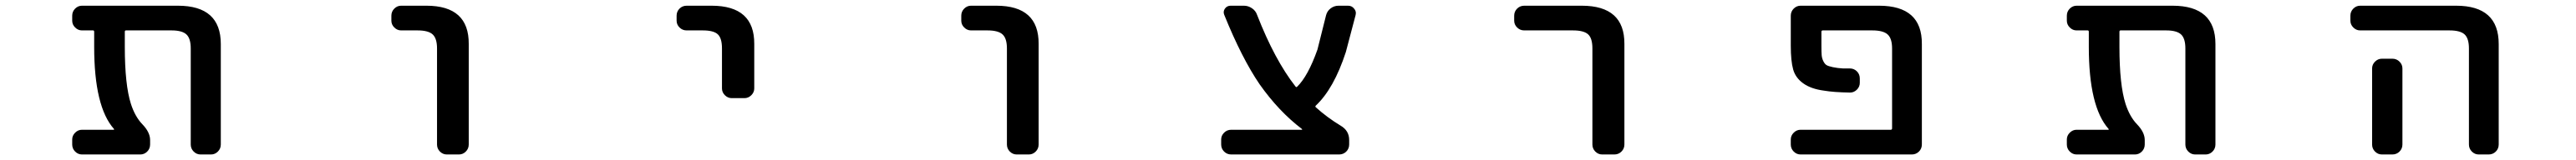

<svg xmlns="http://www.w3.org/2000/svg" viewBox="-20 -565 9040 563"><path d="M421.9 -458Q418 -458 418 -453.1V-400.4Q418 -266.6 439.5 -199.2Q454.1 -154.3 479.5 -127.9Q506.8 -99.6 506.8 -72.3V-56.6Q506.8 -42 496.6 -31.7Q486.3 -21.5 472.7 -21.5H267.6Q253.9 -21.5 243.7 -31.7Q233.4 -42 233.4 -56.6V-74.2Q233.4 -87.9 243.7 -98.1Q253.9 -108.4 267.6 -108.4H378.9Q379.9 -108.4 380.4 -109.4Q380.9 -110.4 379.9 -111.3Q310.5 -189.5 310.5 -400.4V-453.1Q310.5 -458 306.6 -458H267.6Q253.9 -458 243.7 -468.3Q233.4 -478.5 233.4 -492.2V-509.8Q233.4 -524.4 243.7 -534.7Q253.9 -544.9 267.6 -544.9H604.5Q754.9 -544.9 754.9 -410.2V-56.6Q754.9 -42 744.6 -31.7Q734.4 -21.5 720.7 -21.5H683.6Q669.9 -21.5 659.7 -31.7Q649.4 -42 649.4 -56.6V-394.5Q649.4 -429.7 634.3 -443.8Q619.1 -458 582 -458Z M1387.7 -458Q1374 -458 1363.8 -468.3Q1353.5 -478.5 1353.5 -492.2V-509.8Q1353.5 -524.4 1363.8 -534.7Q1374 -544.9 1387.7 -544.9H1476.6Q1626 -544.9 1625 -410.2V-56.6Q1625 -42 1614.7 -31.7Q1604.5 -21.5 1590.8 -21.5H1547.9Q1534.2 -21.5 1523.9 -31.7Q1513.7 -42 1513.7 -56.6V-394.5Q1513.7 -429.7 1498.5 -443.8Q1483.4 -458 1445.3 -458Z M2389.6 -458Q2375 -458 2364.7 -468.3Q2354.5 -478.5 2354.5 -492.2V-509.8Q2354.5 -524.4 2364.7 -534.7Q2375 -544.9 2389.6 -544.9H2477.5Q2627.9 -544.9 2627 -410.2V-253.9Q2627 -240.2 2616.7 -230Q2606.4 -219.7 2592.8 -219.7H2547.9Q2534.2 -219.7 2523.9 -230Q2513.7 -240.2 2513.7 -253.9V-394.5Q2513.7 -430.7 2499 -444.3Q2484.4 -458 2446.3 -458Z M3387.7 -458Q3374 -458 3363.8 -468.3Q3353.5 -478.5 3353.5 -492.2V-509.8Q3353.5 -524.4 3363.8 -534.7Q3374 -544.9 3387.7 -544.9H3476.6Q3626 -544.9 3625 -410.2V-56.6Q3625 -42 3614.7 -31.7Q3604.5 -21.5 3590.8 -21.5H3547.9Q3534.2 -21.5 3523.9 -31.7Q3513.7 -42 3513.7 -56.6V-394.5Q3513.7 -429.7 3498.5 -443.8Q3483.4 -458 3445.3 -458Z M4548.8 -108.4Q4549.8 -108.4 4549.8 -109.4Q4549.8 -110.4 4548.8 -111.3Q4467.8 -172.9 4400.4 -268.6Q4337.9 -360.4 4276.4 -512.7Q4271.5 -524.4 4278.8 -534.7Q4286.1 -544.9 4298.8 -544.9H4345.7Q4360.4 -544.9 4373.5 -536.1Q4386.7 -527.3 4391.6 -512.7Q4453.1 -354.5 4526.4 -260.7Q4529.3 -256.8 4532.2 -259.8Q4570.3 -296.9 4603.5 -390.6L4633.8 -511.7Q4637.7 -526.4 4649.9 -535.6Q4662.1 -544.9 4677.7 -544.9H4710.9Q4724.6 -544.9 4732.4 -534.2Q4738.3 -527.3 4738.3 -518.6Q4738.3 -515.6 4737.3 -511.7L4703.1 -381.8Q4661.1 -252.9 4597.7 -193.4Q4594.7 -190.4 4597.7 -187.5Q4637.7 -151.4 4684.6 -123Q4714.8 -105.5 4714.8 -72.3V-56.6Q4714.8 -42 4704.6 -31.7Q4694.3 -21.5 4679.7 -21.5H4300.8Q4286.1 -21.5 4275.9 -31.7Q4265.6 -42 4265.6 -56.6V-74.2Q4265.6 -87.9 4275.9 -98.1Q4286.1 -108.4 4300.8 -108.4Z M5329.1 -458Q5314.5 -458 5304.2 -468.3Q5293.9 -478.5 5293.9 -492.2V-509.8Q5293.9 -524.4 5304.2 -534.7Q5314.5 -544.9 5329.1 -544.9H5531.2Q5681.6 -544.9 5680.7 -410.2V-56.6Q5680.7 -42 5670.4 -31.7Q5660.2 -21.5 5645.5 -21.5H5602.5Q5588.9 -21.5 5578.6 -31.7Q5568.4 -42 5568.4 -56.6V-394.5Q5568.4 -430.7 5553.2 -444.3Q5538.1 -458 5500 -458Z M6574.2 -544.9Q6725.6 -544.9 6724.6 -410.2V-56.6Q6724.6 -42 6714.4 -31.7Q6704.1 -21.5 6689.5 -21.5H6298.8Q6285.2 -21.5 6274.9 -31.7Q6264.6 -42 6264.6 -56.6V-74.2Q6264.6 -87.9 6274.9 -98.1Q6285.2 -108.4 6298.8 -108.4H6615.2Q6620.1 -108.4 6620.1 -113.3V-394.5Q6620.1 -429.7 6604.5 -443.8Q6588.9 -458 6550.8 -458H6377Q6372.1 -458 6372.1 -453.1V-404.3Q6372.1 -381.8 6373 -370.6Q6374 -359.4 6378.9 -349.6Q6383.8 -339.8 6390.1 -335.9Q6396.5 -332 6412.6 -328.6Q6428.7 -325.2 6447.3 -324.2Q6457 -324.2 6471.7 -324.2Q6486.3 -324.2 6496.6 -314Q6506.8 -303.7 6506.8 -289.1V-273.4Q6506.8 -259.8 6496.6 -249.5Q6486.3 -239.3 6472.7 -239.3Q6415 -240.2 6380.9 -246.1Q6335.9 -252 6308.6 -271.5Q6281.2 -291 6272.9 -320.8Q6264.6 -350.6 6264.6 -404.3V-509.8Q6264.6 -524.4 6274.9 -534.7Q6285.2 -544.9 6298.8 -544.9Z M7421.9 -458Q7418 -458 7418 -453.1V-400.4Q7418 -266.6 7439.5 -199.2Q7454.1 -154.3 7479.5 -127.9Q7506.8 -99.6 7506.8 -72.3V-56.6Q7506.8 -42 7496.6 -31.7Q7486.3 -21.5 7472.7 -21.5H7267.6Q7253.9 -21.5 7243.7 -31.7Q7233.4 -42 7233.4 -56.6V-74.2Q7233.4 -87.9 7243.7 -98.1Q7253.9 -108.4 7267.6 -108.4H7378.9Q7379.9 -108.4 7380.4 -109.4Q7380.9 -110.4 7379.9 -111.3Q7310.5 -189.5 7310.5 -400.4V-453.1Q7310.5 -458 7306.6 -458H7267.6Q7253.9 -458 7243.7 -468.3Q7233.4 -478.5 7233.4 -492.2V-509.8Q7233.4 -524.4 7243.7 -534.7Q7253.9 -544.9 7267.6 -544.9H7604.5Q7754.9 -544.9 7754.9 -410.2V-56.6Q7754.9 -42 7744.6 -31.7Q7734.4 -21.5 7720.7 -21.5H7683.6Q7669.9 -21.5 7659.7 -31.7Q7649.4 -42 7649.4 -56.6V-394.5Q7649.4 -429.7 7634.3 -443.8Q7619.1 -458 7582 -458Z M8262.7 -458Q8249 -458 8238.8 -468.3Q8228.5 -478.5 8228.5 -492.2V-509.8Q8228.5 -524.4 8238.8 -534.7Q8249 -544.9 8262.7 -544.9H8599.6Q8749 -544.9 8749 -410.2V-56.6Q8749 -42 8738.8 -31.7Q8728.5 -21.5 8713.9 -21.5H8678.7Q8665 -21.5 8654.8 -31.7Q8644.5 -42 8644.5 -56.6V-394.5Q8644.5 -429.7 8629.4 -443.8Q8614.3 -458 8576.2 -458ZM8376 -358.4Q8390.6 -358.4 8400.9 -348.1Q8411.1 -337.9 8411.1 -324.2V-124V-56.6Q8411.1 -42 8400.9 -31.7Q8390.6 -21.5 8376 -21.5H8338.9Q8325.2 -21.5 8314.9 -31.7Q8304.7 -42 8304.7 -56.6V-124V-324.2Q8304.7 -337.9 8314.9 -348.1Q8325.2 -358.4 8338.9 -358.4Z"/></svg>

Font: Gen Jyuu Gothic L Monospace Medium
Style: Regular
Weight: 500
Designer: [Source Han Sans]
Ryoko NISHIZUKA  (kana & ideographs); Paul D. Hunt (Latin, Greek & Cyrillic); Wenlong ZHANG  (bopomofo
Version: Version 1.002.20150607